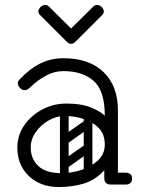

<svg xmlns="http://www.w3.org/2000/svg" viewBox="-20 -745 573 775"><path d="M403 -24Q403 -29 406 -34Q409 -39 413 -43Q415 -45 420.5 -46.5Q426 -48 437 -48H488Q500 -48 507 -41Q513 -36 513 -24Q513 -13 507 -7Q500 0 488 0H437Q416 0 412 -7Q405 -11 403 -24ZM218 10Q143 10 96.5 -34.5Q50 -79 50 -149Q50 -198 77 -238Q104 -278 149.5 -302.5Q195 -327 248 -327Q309 -327 347.5 -311Q386 -295 403 -278Q403 -379 358 -418.5Q313 -458 236 -458Q199 -458 165.5 -439.5Q132 -421 110 -400Q99 -389 92.5 -385Q86 -381 80 -381Q67 -381 58 -393Q52 -401 52 -409Q52 -417 60 -425Q99 -467 142 -488.5Q185 -510 236 -510Q340 -510 398 -454Q456 -398 456 -300V-26Q456 0 428 0Q401 0 401 -26V-58Q365 -18 318 -4Q271 10 218 10ZM228 -46Q268 -46 308.5 -59Q349 -72 376 -98Q403 -124 403 -161Q403 -204 378 -229Q353 -254 315.5 -265.5Q278 -277 241 -277Q208 -277 176.5 -259Q145 -241 124.5 -212Q104 -183 104 -150Q104 -104 134.5 -75Q165 -46 228 -46ZM235 -78Q225 -93 239 -102L316 -156Q331 -166 340 -152Q351 -137 337 -128L260 -73Q254 -69 247 -70Q240 -71 235 -78ZM235 -176Q225 -191 239 -200L316 -254Q331 -264 340 -250Q351 -235 337 -226L260 -171Q254 -167 247 -168Q240 -169 235 -176ZM335 -17Q318 -17 318 -34V-287Q318 -304 335 -304Q353 -304 353 -288V-35Q353 -17 335 -17ZM239 -17Q222 -17 222 -34V-287Q222 -304 239 -304Q257 -304 257 -288V-35Q257 -17 239 -17ZM177 -719 267 -630 357 -719Q363 -725 372 -725Q382 -725 390 -717Q399 -708 399 -699Q399 -691 392 -684L285 -577Q276 -568 267 -568Q258 -568 249 -577L142 -684Q135 -691 135 -699Q135 -708 144 -717Q152 -725 162 -725Q171 -725 177 -719Z"/></svg>

Font: Agu Display
Style: Regular
Weight: 400
Designer: Oluwaseun Badejo
Version: Version 1.103